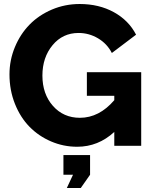

<svg xmlns="http://www.w3.org/2000/svg" viewBox="-20 -735 772 968"><path d="M418 -371.1H691.9V0H556.2V-69.8Q475.1 4.9 369.1 4.9Q299.8 4.9 237.3 -22Q174.8 -48.8 128.7 -95.9Q82.5 -143.1 55.2 -211.7Q27.8 -280.3 27.8 -359.9Q27.8 -432.1 55.2 -497.8Q82.5 -563.5 129.2 -611.1Q175.8 -658.7 241.7 -686.8Q307.6 -714.8 381.8 -714.8Q479 -714.8 554 -673.6Q628.9 -632.3 666 -560.1L543.9 -467.8Q520 -514.6 474.4 -541.7Q428.7 -568.8 376 -568.8Q295.9 -568.8 244.9 -507.1Q193.8 -445.3 193.8 -354Q193.8 -261.2 246.8 -201.2Q299.8 -141.1 382.8 -141.1Q480 -141.1 556.2 -230V-252H418ZM299.8 146V46.9H434.1V146L387.2 212.9H316.9L348.1 146Z"/></svg>

Font: Raleway-v4020 ExtraBold
Style: Regular
Weight: 800
Designer: Matt McInerney, Pablo Impallari, Rodrigo Fuenzalida
Foundry: Matt McInerney, Pablo Impallari, Rodrigo Fuenzalida
Version: Version 4.020;PS 004.020;hotconv 1.0.88;makeotf.lib2.5.64775